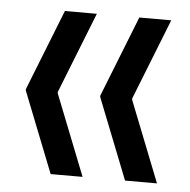

<svg xmlns="http://www.w3.org/2000/svg" viewBox="-42 -551 558 563"><g transform="rotate(5 237.5 -270.0)"><path d="M33 -268V-272L127 -510H221L127 -272V-268L221 -30H127ZM252 -268V-272L346 -510H440L346 -272V-268L440 -30H346Z"/></g></svg>

Font: Encode Sans Compressed
Style: Medium
Weight: 500
Designer: Pablo Impallari, Andres Torresi
Foundry: Pablo Impallari, Andres Torresi
Version: Version 1.000; ttfautohint (v1.00) -l 8 -r 50 -G 200 -x 14 -